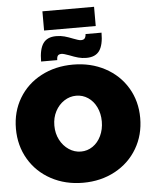

<svg xmlns="http://www.w3.org/2000/svg" viewBox="-67 -1114 933 1185"><g transform="rotate(-5 399.5 -522.0)"><path d="M785 -352Q785 -247 735.5 -163Q686 -79 598 -31.5Q510 16 400 16Q290 16 202 -31.5Q114 -79 64.5 -163Q15 -247 15 -352Q15 -457 64.5 -540Q114 -623 202 -669.5Q290 -716 400 -716Q510 -716 598 -669Q686 -622 735.5 -539Q785 -456 785 -352ZM403 -523Q363 -523 328.5 -500.5Q294 -478 273.5 -439Q253 -400 253 -351Q253 -302 273.5 -262.5Q294 -223 328.5 -200Q363 -177 403 -177Q443 -177 476 -199.5Q509 -222 528 -262Q547 -302 547 -351Q547 -400 528 -439.5Q509 -479 476 -501Q443 -523 403 -523ZM487 -750Q460 -750 436.5 -756.5Q413 -763 383 -775Q348 -788 336 -788Q319 -788 312.5 -779.5Q306 -771 306 -752H206Q206 -828 231 -864Q256 -900 312 -900Q340 -900 363.5 -893.5Q387 -887 417 -875Q430 -870 442.5 -866Q455 -862 463 -862Q479 -862 486 -870.5Q493 -879 494 -897H593Q593 -821 568 -785.5Q543 -750 487 -750ZM241 -1060H561V-941H241Z"/></g></svg>

Font: Argentum Sans Black
Style: Regular
Weight: 900
Designer: Julieta Ulanovsky (Modified by Cristiano Sobral)
Foundry: Julieta Ulanovsky
Version: Version 1.000; ttfautohint (v1.5.65-e2d9)